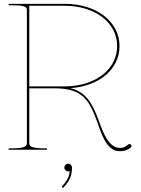

<svg xmlns="http://www.w3.org/2000/svg" viewBox="-20 -780 732 1000"><path d="M25 -760V-752.5H45C111 -752.5 120 -743 120 -727.5V-35C120 -20.5 113.5 -7.5 45 -7.5H25V0H225V-7.5H207.5C139 -7.5 132.5 -20.5 132.5 -35V-320H262.5C400 -320 441 -270.5 484.5 -150C506 -91 532.5 7.5 603 7.5C628 7.5 643.5 2 660.5 -11C663.5 -13 665 -16 665 -19C665 -21 664 -23.5 662.5 -25.5C660.5 -28.5 657.5 -30 654.5 -30C652.5 -30 649.5 -29 647.5 -27.5C633 -16 624.5 -9.5 605.5 -9.5C545.5 -9.5 516.5 -90.5 494 -153C460 -246.5 425.5 -301 347 -321C497 -331 602.5 -420 602.5 -540C602.5 -667.5 483 -760 317.5 -760ZM132.5 -750H316C475.5 -750 590 -662 590 -540C590 -418 475.5 -330 316 -330H262.5H132.5ZM315 92.5C315 103.5 324.5 112.5 335 112.5C337.5 112.5 340 112 342 111H342.5C342.5 138 328.5 163 301 193L308.5 199.5C341 164 355 137 355 92.5C355 81.5 345.5 72.5 335 72.5C324 72.5 315 82 315 92.5Z"/></svg>

Font: Znikomit
Style: Regular
Weight: 100
Designer: gluk
Foundry: gluk
Version: Version 0.55